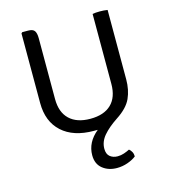

<svg xmlns="http://www.w3.org/2000/svg" viewBox="-113 -635 826 940"><g transform="rotate(-15 300.0 -165.0)"><path d="M82 -188V-540.5L87 -545.5H116.5Q141 -545.5 149.2 -533.5Q157.5 -521.5 157.5 -496.5V-188Q157.5 -120.5 194.8 -85Q232 -49.5 300.5 -49.5Q369.5 -49.5 406.2 -85Q443 -120.5 443 -188V-542.5Q457.5 -545.5 479.5 -545.5Q489.5 -545.5 500 -544.8Q510.5 -544 519 -542.5V-190.5Q519 -137.5 500 -95.5Q481 -53.5 425 -17Q379 13.5 353.2 44Q327.5 74.5 327.5 110Q327.5 137.5 343.2 150Q359 162.5 381.5 162.5Q398.5 162.5 414.5 157Q430.5 151.5 443 145Q451 151 456.5 161.2Q462 171.5 462 184.5Q445.5 198 418.8 207.5Q392 217 364 217Q321 217 291.5 193.5Q262 170 262 125.5Q262 60 320.5 12Q311.5 12 302 12Q198 12 140 -40.8Q82 -93.5 82 -188Z"/></g></svg>

Font: Signika SC Light
Style: Regular
Weight: 300
Designer: Anna Giedryś
Foundry: Anna Giedryś
Version: Version 2.000; ttfautohint (v1.8.3) -l 8 -r 50 -G 200 -x 9 -